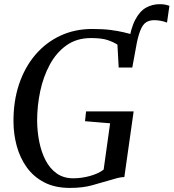

<svg xmlns="http://www.w3.org/2000/svg" viewBox="-20 -890 830 918"><path d="M612.5 -607 593.5 -677.5Q604.5 -753 626.2 -794.8Q648 -836.5 678 -853.2Q708 -870 743.5 -870Q758 -870 769.8 -867.8Q781.5 -865.5 790 -862L778.5 -782Q766.5 -787 750.2 -790.2Q734 -793.5 717.5 -793.5Q694 -793.5 678 -783Q662 -772.5 650.5 -743.2Q639 -714 628.5 -657.5ZM314.5 8.5Q242 8.5 190.8 -18.5Q139.5 -45.5 107.5 -90.5Q75.5 -135.5 60.2 -191.5Q45 -247.5 44.5 -305.5Q43.5 -405 71 -487Q98.5 -569 149.2 -628.2Q200 -687.5 269 -719.5Q338 -751.5 421 -751.5Q472 -751.5 508.5 -746.8Q545 -742 570.8 -735.8Q596.5 -729.5 615.5 -724.5Q622 -723.5 627.8 -722Q633.5 -720.5 640.5 -719.5L612.5 -567H547.5L541.5 -676.5Q523.5 -688.5 495.2 -698.2Q467 -708 414.5 -708Q347 -708 298.2 -673.5Q249.5 -639 218.2 -581.2Q187 -523.5 172.2 -453.5Q157.5 -383.5 157.5 -312Q158 -261 167.8 -212Q177.5 -163 198 -123.5Q218.5 -84 251.2 -60.8Q284 -37.5 330.5 -37.5Q369.5 -37.5 409.8 -48.5Q450 -59.5 475.5 -79L506.5 -300.5L386.5 -310.5L391.5 -357.5H619L574.5 -43.5Q559.5 -43.5 541.8 -38.8Q524 -34 502 -27.5Q465.5 -17 420.5 -4.2Q375.5 8.5 314.5 8.5Z"/></svg>

Font: Merriweather 60pt
Style: Italic
Weight: 400
Italic angle: -7.8°
Version: Version 2.101